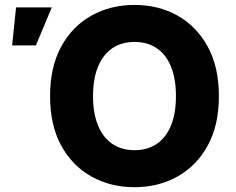

<svg xmlns="http://www.w3.org/2000/svg" viewBox="-20 -758 967 788"><path d="M532.2 10.3Q434.1 10.3 355.5 -33.4Q276.9 -77.1 231.2 -160.6Q185.5 -244.1 185.5 -363.3Q185.5 -482.9 231.2 -566.7Q276.9 -650.4 355.5 -694.1Q434.1 -737.8 532.2 -737.8Q629.9 -737.8 708.3 -694.1Q786.6 -650.4 832.5 -566.7Q878.4 -482.9 878.4 -363.3Q878.4 -244.1 832.5 -160.6Q786.6 -77.1 708.3 -33.4Q629.9 10.3 532.2 10.3ZM532.2 -141.6Q585 -141.6 623 -167.2Q661.1 -192.9 681.6 -242.4Q702.1 -292 702.1 -363.3Q702.1 -435.1 681.6 -484.9Q661.1 -534.7 623 -560.3Q585 -585.9 532.2 -585.9Q479.5 -585.9 441.4 -560.3Q403.3 -534.7 382.6 -484.9Q361.8 -435.1 361.8 -363.3Q361.8 -292 382.6 -242.4Q403.3 -192.9 441.4 -167.2Q479.5 -141.6 532.2 -141.6ZM29.8 -571.8 45.9 -727.5H192.4L127.4 -571.8Z"/></svg>

Font: Inter 18pt ExtraBold
Style: Regular
Weight: 800
Designer: Rasmus Andersson
Foundry: rsms
Version: Version 4.001;git-66647c0bb